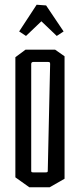

<svg xmlns="http://www.w3.org/2000/svg" viewBox="-20 -792 338 812"><path d="M45 -42V-550L88 -582H213L253 -554V-36L190 0H104ZM173 -63Q179 -63 180.5 -64.5Q182 -66 182 -69L192 -521Q192 -526 190.5 -528Q189 -530 183 -530H121Q112 -530 112 -521V-69Q112 -66 113.5 -64.5Q115 -63 121 -63ZM61 -659 135 -772 175 -769 249 -659 220 -640 155 -702 90 -640Z"/></svg>

Font: Bahianita
Style: Regular
Weight: 400
Designer: Pablo Cosgaya & Dani Raskovsky
Foundry: Pablo Cosgaya & Dani Raskovsky
Version: Version 1.008